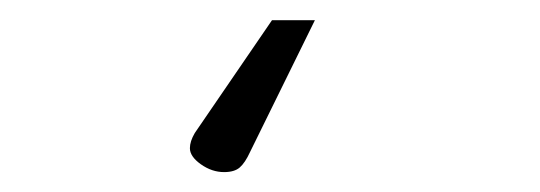

<svg xmlns="http://www.w3.org/2000/svg" viewBox="-20 -30 540 192"><path d="M294.9 -9.8 230 122.1Q225.1 132.8 219.7 137.5Q214.4 142.1 204.1 142.1Q191.9 142.1 180.9 134.3Q169.9 126.5 169.9 118.2Q169.9 111.3 174.8 103L252 -9.8Z"/></svg>

Font: Quicksand
Style: Light
Weight: 300
Designer: Andrew Paglinawan
Foundry: Andrew Paglinawan
Version: 1.002